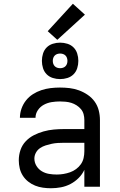

<svg xmlns="http://www.w3.org/2000/svg" viewBox="-20 -994 640 1022"><path d="M251 8Q230 8 208.5 5Q187 2 167 -6Q147 -14 130 -27.5Q113 -41 101.5 -59Q90 -77 85 -98Q80 -119 80 -141Q80 -169 89 -195.5Q98 -222 117 -242Q136 -262 160.5 -274.5Q185 -287 212 -294.5Q239 -302 266.5 -304.5Q294 -307 321 -307H429V-355Q429 -371 425 -386Q421 -401 411 -413Q401 -425 387.5 -433.5Q374 -442 359.5 -446.5Q345 -451 329.5 -452.5Q314 -454 299 -454Q277 -454 255 -450.5Q233 -447 213.5 -436.5Q194 -426 181.5 -407.5Q169 -389 169 -367Q169 -367 169 -367Q169 -367 169 -367H86Q86 -367 86 -367Q86 -367 86 -367Q86 -392 94.5 -416Q103 -440 118.5 -459.5Q134 -479 155 -492.5Q176 -506 200 -514Q224 -522 249 -525Q274 -528 299 -528Q325 -528 350.5 -525Q376 -522 400.5 -513Q425 -504 447 -489Q469 -474 484 -453Q499 -432 505.5 -406.5Q512 -381 512 -355V0H429V-90Q418 -66 398.5 -46.5Q379 -27 355 -14.5Q331 -2 304.5 3Q278 8 251 8ZM282 -65Q300 -65 318 -68Q336 -71 353 -77Q370 -83 385 -94Q400 -105 410.5 -120Q421 -135 425 -153Q429 -171 429 -189V-234H321Q305 -234 288 -233Q271 -232 255 -228.5Q239 -225 223 -220Q207 -215 193 -205.5Q179 -196 171 -181Q163 -166 163 -150Q163 -129 174 -111Q185 -93 202.5 -82.5Q220 -72 240.5 -68.5Q261 -65 282 -65ZM300 -573Q280 -573 261 -579Q242 -585 228.5 -598.5Q215 -612 209 -631Q203 -650 203 -670Q203 -690 209 -709Q215 -728 228.5 -741.5Q242 -755 261 -761Q280 -767 300 -767Q320 -767 339 -761Q358 -755 371.5 -741.5Q385 -728 391 -709Q397 -690 397 -670Q397 -650 391 -631Q385 -612 371.5 -598.5Q358 -585 339 -579Q320 -573 300 -573ZM300 -631Q308 -631 315.5 -633.5Q323 -636 328.5 -641.5Q334 -647 336.5 -654.5Q339 -662 339 -670Q339 -678 336.5 -685.5Q334 -693 328.5 -698.5Q323 -704 315.5 -706.5Q308 -709 300 -709Q292 -709 284.5 -706.5Q277 -704 271.5 -698.5Q266 -693 263.5 -685.5Q261 -678 261 -670Q261 -662 263.5 -654.5Q266 -647 271.5 -641.5Q277 -636 284.5 -633.5Q292 -631 300 -631ZM285 -782 234 -828 368 -974 432 -916Z"/></svg>

Font: Zed Mono Extended
Style: Regular
Weight: 400
Width: 7
Monospace: yes
Designer: Belleve Invis
Foundry: Belleve Invis
Version: Version 1.0.0; ttfautohint (v1.8.4)